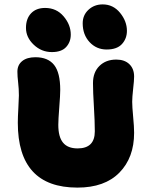

<svg xmlns="http://www.w3.org/2000/svg" viewBox="-20 -873 699 873"><path d="M464.8 -647.9Q418.5 -647.9 387.2 -681.6Q356 -715.3 356 -767.1Q356 -804.2 382.3 -828.6Q408.7 -853 446.8 -853Q494.6 -853 525.9 -814.7Q557.1 -776.4 557.1 -732.9Q557.1 -697.3 534.4 -672.6Q511.7 -647.9 464.8 -647.9ZM215.8 -636.2Q168.5 -636.2 133.3 -669.7Q98.1 -703.1 98.1 -746.1Q98.1 -788.1 121.3 -812.5Q144.5 -836.9 185.1 -836.9Q236.8 -836.9 269.3 -798.6Q301.8 -760.3 301.8 -715.8Q301.8 -682.1 280.8 -659.2Q259.8 -636.2 215.8 -636.2ZM332 -20Q61 -20 61 -314.9Q61 -339.8 63.5 -382.6Q65.9 -425.3 65.9 -439Q65.9 -468.8 62.5 -497.6Q59.1 -526.4 59.1 -546.9Q59.1 -577.6 80.8 -595.2Q102.5 -612.8 141.1 -612.8Q198.2 -612.8 226.1 -577.6Q253.9 -542.5 253.9 -463.9Q253.9 -440.9 249.5 -384.8Q245.1 -328.6 245.1 -305.2Q245.1 -250.5 266.6 -224.4Q288.1 -198.2 333 -198.2Q411.1 -198.2 411.1 -275.9Q411.1 -320.3 407 -387.7Q402.8 -455.1 402.8 -495.1Q402.8 -544.4 432.1 -573.2Q461.4 -602.1 508.8 -602.1Q546.4 -602.1 568.1 -581.3Q589.8 -560.5 589.8 -524.9Q589.8 -507.3 585.4 -469Q581.1 -430.7 581.1 -410.2Q581.1 -388.2 585.4 -342.3Q589.8 -296.4 589.8 -269Q589.8 -156.2 522.9 -88.1Q456.1 -20 332 -20Z"/></svg>

Font: Shantell Sans Irregular Bouncy
Style: Regular
Weight: 800
Designer: Stephen Nixon, Anya Danilova, Shantell Martin
Foundry: Arrow Type
Version: Version 1.006;[9816181b4]